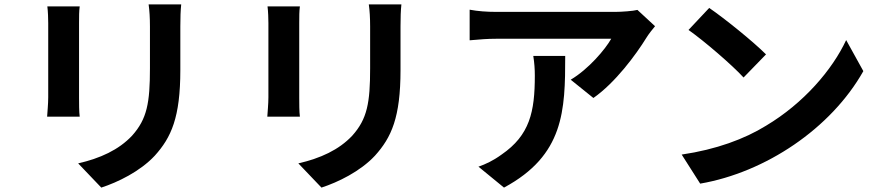

<svg xmlns="http://www.w3.org/2000/svg" viewBox="-20 -796 4000 872"><path d="M655 -776C659 -748 661 -715 661 -676V-486C661 -329 648 -256 580 -180C519 -115 435 -77 335 -54L440 56C514 32 616 -17 683 -89C758 -172 799 -263 799 -478V-676C799 -716 800 -748 803 -776ZM195 -767C198 -744 199 -710 199 -691V-354C199 -323 195 -285 194 -266H342C339 -289 339 -328 339 -353V-691C339 -723 339 -744 342 -767Z M1655 -776C1659 -748 1661 -715 1661 -676V-486C1661 -329 1648 -256 1580 -180C1519 -115 1435 -77 1335 -54L1440 56C1514 32 1616 -17 1683 -89C1758 -172 1799 -263 1799 -478V-676C1799 -716 1800 -748 1803 -776ZM1195 -767C1198 -744 1199 -710 1199 -691V-354C1199 -323 1195 -285 1194 -266H1342C1339 -289 1339 -328 1339 -353V-691C1339 -723 1339 -744 1342 -767Z M2875 -751C2857 -746 2803 -742 2774 -742H2235C2191 -742 2150 -745 2113 -752V-613C2160 -617 2192 -620 2235 -620H2756C2729 -572 2653 -482 2572 -434L2675 -351C2774 -420 2868 -547 2916 -625C2925 -640 2944 -664 2955 -677ZM2402 -542C2407 -510 2409 -483 2409 -452C2409 -288 2386 -182 2258 -94C2221 -67 2185 -50 2153 -39L2269 56C2542 -91 2547 -294 2547 -542Z M3107 -660C3178 -610 3306 -500 3357 -444L3459 -549C3400 -608 3271 -712 3201 -760ZM3160 38C3456 -13 3754 -212 3901 -473L3823 -614C3760 -479 3630 -327 3459 -225C3362 -165 3233 -117 3076 -94Z"/></svg>

Font: Spoqa Han Sans Neo Bold
Style: Bold
Weight: 700
Designer: [Spoqa Han Sans Neo] Dong-huui Kim  Younghwa Kang  Yujin Lee  [Noto Sans] Ryoko NISHIZUKA  (kana & ideographs); Paul D. 
Foundry: Spoqa (http://www.spoqa-han-sans.com)
Version: Version 1.000